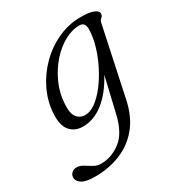

<svg xmlns="http://www.w3.org/2000/svg" viewBox="-211 -578 879 944"><g transform="rotate(-30 228.0 -106.0)"><path d="M375.5 3.5Q357 89 311.2 144Q265.5 199 199.5 225.5Q133.5 252 54.5 252Q5 252 -18 238Q-41 224 -41 202Q-41 187 -30.2 176.8Q-19.5 166.5 -2 166.5Q16.5 166.5 34.2 177.8Q52 189 71 200.2Q90 211.5 112 211.5Q172.5 211.5 224 172.2Q275.5 133 297.5 38.5L344 -159.5Q300.5 -78.5 245 -34.8Q189.5 9 127.5 9Q81.5 9 54.8 -22Q28 -53 32.5 -122Q37 -187.5 66.5 -248.8Q96 -310 144.8 -358.5Q193.5 -407 255.2 -435.2Q317 -463.5 385.5 -463.5Q433.5 -463.5 457.5 -453.5Q481.5 -443.5 480.5 -428.5Q480 -414.5 471 -408.5Q462 -402.5 459 -388.5ZM104.5 -135Q100.5 -77.5 118.8 -56Q137 -34.5 164 -34.5Q193.5 -34.5 224.5 -57Q255.5 -79.5 284.5 -117.5Q313.5 -155.5 337 -201.8Q360.5 -248 375 -296.5Q389.5 -345 390.5 -387.5Q393.5 -431 358.5 -431Q316 -431 272.5 -406.8Q229 -382.5 192.2 -340.5Q155.5 -298.5 131.8 -245.5Q108 -192.5 104.5 -135Z"/></g></svg>

Font: Fraunces 9pt Light
Style: Italic
Weight: 300
Italic angle: -16°
Version: Version 1.000;[0bf87f6ff]